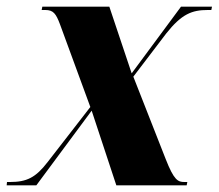

<svg xmlns="http://www.w3.org/2000/svg" viewBox="-44 -556 656 576"><path d="M-24 0H65L231 -224L305 0H516L518 -10H509C490 -10 478 -15 453 -79L356 -326L455 -456C501 -514 532 -526 579 -526H590L592 -536H499L351 -336L284 -536H83L81 -526H92C116 -526 124 -515 136 -483L227 -235L99 -70C63 -23 36 -10 -14 -10H-23Z"/></svg>

Font: Noto Serif Display SemiCondensed ExtraBold
Style: Italic
Weight: 800
Width: 4
Italic angle: -12°
Designer: Monotype Design Team
Foundry: Monotype Imaging Inc.
Version: Version 2.009